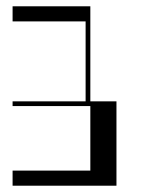

<svg xmlns="http://www.w3.org/2000/svg" viewBox="-20 -590 450 610"><path d="M20 -570H267V-268H350V0H20V-48H267V-253H20V-268H252V-522H20Z"/></svg>

Font: Facade Sud
Style: Regular
Weight: 100
Designer: Éléonore Fines
Foundry: Velvetyne Type Foundry
Version: Version 1.001;Glyphs 3.2 (3202)